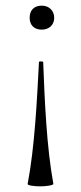

<svg xmlns="http://www.w3.org/2000/svg" viewBox="-20 -385 287 680"><path d="M169 266C145 136 138 -32 133 -165C133 -168 118 -169 118 -165C111 -31 103 135 78 266C76 272 102 275 123 275C145 275 170 271 169 266ZM128 -365C100 -365 85 -348 85 -322C85 -297 100 -280 128 -280C153 -280 172 -296 172 -322C172 -347 154 -365 128 -365Z"/></svg>

Font: Cormorant Garamond
Style: Regular
Weight: 400
Designer: Christian Thalmann (Catharsis Fonts)
Foundry: Catharsis Fonts
Version: Version 4.002;Glyphs 3.4 (3410)